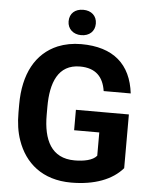

<svg xmlns="http://www.w3.org/2000/svg" viewBox="-60 -952 801 1011"><g transform="rotate(5 340.5 -446.0)"><path d="M362 -108C239 -108 195 -202 195 -334V-377C195 -504 232 -603 348 -603C432 -603 472 -558 483 -485H626C608 -637 515 -721 344 -721C299 -721 258 -713 221 -698C107 -650 46 -538 46 -376V-334C46 -279 53 -230 68 -188C108 -72 201 10 354 10C477 10 571 -26 626 -90V-374H346V-266H479V-143C458 -117 410 -108 362 -108ZM339 -768C382 -768 411 -794 411 -835C411 -876 382 -902 339 -902C296 -902 267 -877 267 -835C267 -795 297 -768 339 -768Z"/></g></svg>

Font: Asimov
Style: Regular
Weight: 500
Designer: Google
Version: Version 2.000980; 2014